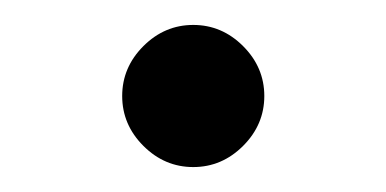

<svg xmlns="http://www.w3.org/2000/svg" viewBox="-20 -430 310 154"><path d="M78 -353Q78 -376 95 -393Q112 -410 135 -410Q158 -410 175 -393Q192 -376 192 -353Q192 -330 175 -313Q158 -296 135 -296Q112 -296 95 -313Q78 -330 78 -353Z"/></svg>

Font: MedMera Sans Display
Style: Regular
Weight: 500
Designer: Kasper Nordkvist
Foundry: UNCUT.wtf
Version: Version 1.300